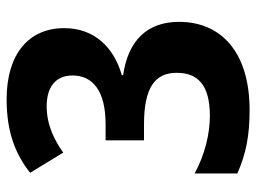

<svg xmlns="http://www.w3.org/2000/svg" viewBox="-117 -647 774 580"><g transform="rotate(-90 270.0 -357.0)"><path d="M475 -550C475 -658 396 -724 260 -724C160 -724 94 -697 38 -653L99 -553C134 -578 181 -603 239 -603C297 -603 332 -576 332 -525C332 -464 286 -425 184 -425H136V-309H183C296 -309 340 -276 340 -210C340 -147 304 -110 210 -110C156 -110 93 -125 36 -156V-27C95 -1 150 10 227 10C406 10 494 -79 494 -203C494 -299 438 -357 333 -372V-376C417 -400 475 -459 475 -550Z"/></g></svg>

Font: Noto Sans Thai Looped SemiCondensed
Style: Bold
Weight: 700
Width: 4
Designer: Sasikarn Vongin, Ben Mitchell
Foundry: The Fontpad Ltd
Version: Version 1.001